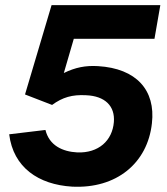

<svg xmlns="http://www.w3.org/2000/svg" viewBox="-20 -720 653 752"><path d="M262 11C436 20 558 -81 575 -237C590 -367 514 -452 364 -461C315 -464 275 -456 230 -434L269 -568H585L608 -700H182L78 -350L184 -309C225 -339 263 -350 317 -347C391 -344 431 -305 426 -242C420 -169 366 -120 283 -123C225 -126 173 -150 158 -211L16 -194C32 -64 131 3 262 11Z"/></svg>

Font: Fixel Display 20240404
Style: Bold Italic
Weight: 700
Italic angle: -10°
Designer: AlfaBravo + MacPaw
Foundry: Kyrylo Tkachov, Marchela Mozhyna, Serhii Makarenko, Maria Weinstein, Zakhar Kryvoshyya
Version: Version 1.211;Glyphs 3.2 (3225)